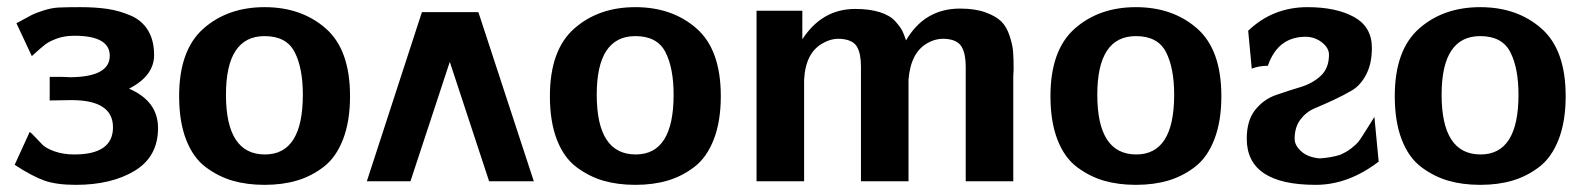

<svg xmlns="http://www.w3.org/2000/svg" viewBox="-20 -507 4438 537"><path d="M21 -46 63 -138Q68 -135 78 -124Q88 -113 98.5 -102.5Q109 -92 133 -83.5Q157 -75 188 -75Q296 -75 296 -151Q296 -227 180 -227Q170 -227 149.5 -226.5Q129 -226 119 -226V-292Q139 -292 151.5 -292Q164 -292 168 -291.5Q172 -291 173 -291Q287 -291 287 -351Q287 -407 188 -407Q161 -407 140 -399.5Q119 -392 107 -383Q95 -374 69 -350L26 -442Q61 -461 69.5 -465.5Q78 -470 101 -477.5Q124 -485 145 -486Q166 -487 205 -487Q248 -487 281 -482Q314 -477 345.5 -463.5Q377 -450 394 -422Q411 -394 411 -353Q411 -295 341 -259Q422 -224 422 -149Q422 -69 357 -29.5Q292 10 192 10Q138 10 104 -2Q70 -14 21 -46Z M481 -238Q481 -367 549 -427Q617 -487 720 -487Q823 -487 891 -427.5Q959 -368 959 -238Q959 -168 939.5 -117.5Q920 -67 885.5 -40.5Q851 -14 810.5 -2Q770 10 720 10Q671 10 631 -1.5Q591 -13 555.5 -39.5Q520 -66 500.5 -116.5Q481 -167 481 -238ZM612 -242Q612 -75 721 -75Q827 -75 827 -242Q827 -317 804 -361.5Q781 -406 720 -406Q612 -406 612 -242Z M1473 0H1348L1238 -334L1128 0H1006L1160 -473H1318Z M1518 -238Q1518 -367 1586 -427Q1654 -487 1757 -487Q1860 -487 1928 -427.5Q1996 -368 1996 -238Q1996 -168 1976.5 -117.5Q1957 -67 1922.5 -40.5Q1888 -14 1847.5 -2Q1807 10 1757 10Q1708 10 1668 -1.5Q1628 -13 1592.5 -39.5Q1557 -66 1537.5 -116.5Q1518 -167 1518 -238ZM1649 -242Q1649 -75 1758 -75Q1864 -75 1864 -242Q1864 -317 1841 -361.5Q1818 -406 1757 -406Q1649 -406 1649 -242Z M2096 0V-477H2224V-397Q2279 -482 2372 -482Q2412 -482 2440.5 -473Q2469 -464 2483.5 -448Q2498 -432 2503.5 -421Q2509 -410 2514 -394Q2566 -483 2665 -483Q2707 -483 2736 -472.5Q2765 -462 2780 -447.5Q2795 -433 2803.5 -407.5Q2812 -382 2813.5 -362.5Q2815 -343 2815 -312Q2815 -309 2814.5 -303.5Q2814 -298 2814 -296V0H2681V-321Q2681 -356 2670 -375.5Q2659 -395 2628 -398Q2600 -401 2575 -387Q2527 -361 2521 -284V0H2388V-321Q2388 -357 2377 -376Q2366 -395 2335 -398Q2308 -401 2283 -387Q2233 -361 2229 -284V-283V0Z M2918 -238Q2918 -367 2986 -427Q3054 -487 3157 -487Q3260 -487 3328 -427.5Q3396 -368 3396 -238Q3396 -168 3376.5 -117.5Q3357 -67 3322.5 -40.5Q3288 -14 3247.5 -2Q3207 10 3157 10Q3108 10 3068 -1.5Q3028 -13 2992.5 -39.5Q2957 -66 2937.5 -116.5Q2918 -167 2918 -238ZM3049 -242Q3049 -75 3158 -75Q3264 -75 3264 -242Q3264 -317 3241 -361.5Q3218 -406 3157 -406Q3049 -406 3049 -242Z M3824 -180 3836 -55Q3751 10 3660 10Q3467 10 3467 -119Q3467 -170 3490.5 -199.5Q3514 -229 3548 -241Q3582 -253 3616 -263Q3650 -273 3673.5 -294.5Q3697 -316 3697 -354Q3697 -372 3679 -387Q3661 -402 3637 -404Q3555 -407 3526 -323Q3501 -323 3481 -315L3471 -421Q3540 -487 3637 -487Q3717 -487 3767 -459.5Q3817 -432 3817 -373Q3817 -329 3801 -298.5Q3785 -268 3761 -254Q3737 -240 3709 -227Q3681 -214 3657 -204Q3633 -194 3617 -172.5Q3601 -151 3601 -120Q3600 -102 3618.5 -84.5Q3637 -67 3671 -64Q3703 -66 3728 -74Q3747 -82 3760.5 -93Q3774 -104 3779 -110Q3784 -116 3800.5 -142.5Q3817 -169 3824 -180Z M3881 -238Q3881 -367 3949 -427Q4017 -487 4120 -487Q4223 -487 4291 -427.5Q4359 -368 4359 -238Q4359 -168 4339.5 -117.5Q4320 -67 4285.5 -40.5Q4251 -14 4210.5 -2Q4170 10 4120 10Q4071 10 4031 -1.5Q3991 -13 3955.5 -39.5Q3920 -66 3900.5 -116.5Q3881 -167 3881 -238ZM4012 -242Q4012 -75 4121 -75Q4227 -75 4227 -242Q4227 -317 4204 -361.5Q4181 -406 4120 -406Q4012 -406 4012 -242Z"/></svg>

Font: Coval
Style: ExtraBold
Weight: 800
Foundry: Context Ltd
Version: Version 001.000